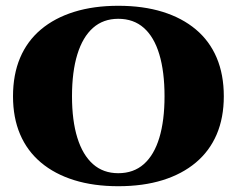

<svg xmlns="http://www.w3.org/2000/svg" viewBox="-20 -632 819 664"><path d="M389 -612Q475 -612 542.5 -591Q610 -570 657.5 -530Q705 -490 729.5 -432Q754 -374 754 -299Q754 -225 729.5 -167.5Q705 -110 657.5 -70Q610 -30 542.5 -9Q475 12 389 12Q304 12 236.5 -9Q169 -30 121.5 -70Q74 -110 49.5 -167.5Q25 -225 25 -299Q25 -374 49.5 -432Q74 -490 121.5 -530Q169 -570 236.5 -591Q304 -612 389 -612ZM389 -33Q442 -33 477.5 -64.5Q513 -96 531 -155.5Q549 -215 549 -299Q549 -384 531 -444Q513 -504 477.5 -535.5Q442 -567 389 -567Q337 -567 301.5 -535.5Q266 -504 247.5 -444Q229 -384 229 -299Q229 -215 247.5 -155.5Q266 -96 301.5 -64.5Q337 -33 389 -33Z"/></svg>

Font: Cinzel Black
Style: Regular
Weight: 900
Designer: Natanael Gama
Version: Version 2.000